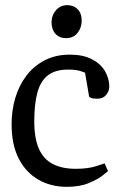

<svg xmlns="http://www.w3.org/2000/svg" viewBox="-20 -716 479 745"><path d="M399 -52Q399 -52 380 -36.5Q361 -21 325.5 -6Q290 9 239 9Q178 9 129.5 -18.5Q81 -46 53 -100Q25 -154 25 -234Q25 -288 39.5 -336.5Q54 -385 82.5 -422.5Q111 -460 153.5 -482Q196 -504 251 -504Q302 -504 336 -486.5Q370 -469 387 -440.5Q404 -412 404 -379Q404 -363 392 -348Q380 -333 358 -333Q339 -333 332.5 -336.5Q326 -340 326 -340L310 -434Q310 -434 293 -440Q276 -446 245 -446Q194 -446 165.5 -423.5Q137 -401 125 -356.5Q113 -312 113 -246Q113 -178 131.5 -137.5Q150 -97 186 -79Q222 -61 274 -61Q322 -61 354 -71.5Q386 -82 386 -82ZM236 -568Q210 -568 195 -585Q180 -602 180 -630Q180 -656 197 -676Q214 -696 241 -696Q266 -696 281.5 -680Q297 -664 297 -636Q297 -609 281 -588.5Q265 -568 236 -568Z"/></svg>

Font: Faustina VF Beta
Style: Regular
Weight: 400
Designer: Alfonso Garcia
Foundry: Omnibus-Type
Version: Version 1.006